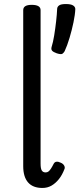

<svg xmlns="http://www.w3.org/2000/svg" viewBox="-20 -914 393 951"><path d="M190 17Q143 17 119 -10.5Q95 -38 95 -91V-864Q95 -877 105.5 -883.5Q116 -890 137 -890Q159 -890 170 -883.5Q181 -877 181 -864V-104Q181 -79 187 -69.5Q193 -60 206 -60Q214 -60 220 -64.5Q226 -69 232.5 -79Q239 -89 246 -103Q251 -112 260 -113Q269 -114 281 -108Q293 -103 298 -93.5Q303 -84 299 -76Q288 -47 271.5 -26.5Q255 -6 235 5.5Q215 17 190 17ZM261 -650Q244 -656 238 -663Q232 -670 236 -683Q243 -705 248.5 -739Q254 -773 258 -808.5Q262 -844 263 -869Q263 -880 272.5 -887Q282 -894 306 -894Q331 -894 342 -887Q353 -880 353 -869Q352 -842 344 -803.5Q336 -765 324.5 -726.5Q313 -688 300 -660Q296 -653 289.5 -648Q283 -643 261 -650Z"/></svg>

Font: Playwrite AT
Style: Regular
Weight: 400
Designer: Veronika Burian, José Scaglione
Foundry: TypeTogether
Version: Version 1.002